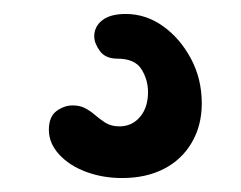

<svg xmlns="http://www.w3.org/2000/svg" viewBox="-20 -84 345 275"><path d="M155 171Q127 171 103 162Q79 153 64.5 137Q50 121 50 102Q50 83 61 75Q72 67 84 67Q94 67 101 70.5Q108 74 114 79Q122 86 130.5 91.5Q139 97 151 97Q169 97 180.5 83.5Q192 70 192 48Q192 30 182.5 15Q173 0 148 0Q131 0 123 -11Q115 -22 115 -32Q115 -46 126.5 -55Q138 -64 160 -64Q189 -64 213.5 -46.5Q238 -29 253.5 0Q269 29 269 64Q269 96 254.5 120.5Q240 145 214.5 158Q189 171 155 171Z"/></svg>

Font: National Park
Style: Regular
Weight: 400
Designer: Andrea Herstowski, Ben Hoepner
Version: Version 1.009